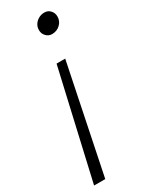

<svg xmlns="http://www.w3.org/2000/svg" viewBox="-217 -536 609 789"><g transform="rotate(-30 88.0 -141.0)"><path d="M133 -293 28 218H-25L92 -293ZM153 -500Q170 -500 181 -488Q192 -476 192 -459Q192 -437 176 -422Q160 -407 137 -407Q121 -407 109.5 -419Q98 -431 98 -448Q98 -463 105.5 -474.5Q113 -486 125.5 -493Q138 -500 153 -500Z"/></g></svg>

Font: Red Hat Text VF
Style: Italic
Weight: 300
Italic angle: -12°
Designer: Pentagram, MCKL
Foundry: Pentagram, MCKL
Version: Version 1.023